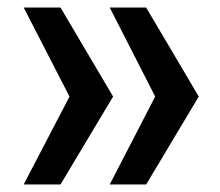

<svg xmlns="http://www.w3.org/2000/svg" viewBox="-20 -549 585 511"><path d="M369 -529 509 -292 369 -58H272L393 -292L272 -529ZM141 -529 281 -292 141 -58H43L165 -292L43 -529Z"/></svg>

Font: Hubot Sans Medium
Style: Regular
Weight: 500
Designer: Deni Anggara
Foundry: GitHub, Inc., Subsidiary of Microsoft Corporation
Version: Version 2.000